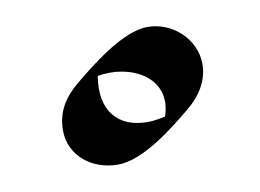

<svg xmlns="http://www.w3.org/2000/svg" viewBox="-40 -737 452 334"><g transform="rotate(-10 186.0 -569.5)"><path d="M320 -603C320 -647 281 -683 237 -683C193 -683 134 -635 101 -608C76 -587 61 -564 61 -531C61 -485 101 -456 145 -456C190 -456 247 -502 281 -530C303 -548 320 -573 320 -603ZM137 -614C195 -625 263 -591 240 -524C229 -522 219 -520 209 -520C157 -520 127 -553 137 -614Z"/></g></svg>

Font: Eagle Lake
Style: Regular
Weight: 400
Designer: Astigmatic (AOETI)
Foundry: Astigmatic (AOETI)
Version: Version 1.000